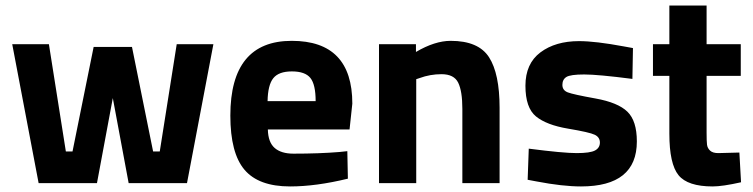

<svg xmlns="http://www.w3.org/2000/svg" viewBox="-20 -659 2711 691"><path d="M24 -500H156L217 -114H241L317 -490H455L531 -114H555L616 -500H748L653 0H443L386 -306L329 0H119Z M944 -193Q945 -147 968.5 -126.5Q992 -106 1036 -106Q1129 -106 1202 -112L1230 -115L1232 -16Q1117 12 1024 12Q911 12 860 -48Q809 -108 809 -243Q809 -512 1030 -512Q1248 -512 1248 -286L1238 -193ZM1116 -295Q1116 -355 1097 -378.5Q1078 -402 1030.5 -402Q983 -402 963.5 -377.5Q944 -353 943 -295Z M1478 0H1344V-500H1477V-472Q1545 -512 1602 -512Q1702 -512 1740 -453Q1778 -394 1778 -271V0H1644V-267Q1644 -331 1629 -361.5Q1614 -392 1569 -392Q1528 -392 1490 -378L1478 -374Z M2256 -375Q2132 -391 2082.5 -391Q2033 -391 2018.5 -382Q2004 -373 2004 -353.5Q2004 -334 2023.5 -326.5Q2043 -319 2123.5 -304.5Q2204 -290 2238 -257Q2272 -224 2272 -150Q2272 12 2071 12Q2005 12 1911 -6L1879 -12L1883 -124Q2007 -108 2055.5 -108Q2104 -108 2121.5 -117.5Q2139 -127 2139 -146Q2139 -165 2120.5 -174Q2102 -183 2024.5 -196Q1947 -209 1909 -240Q1871 -271 1871 -350.5Q1871 -430 1925 -470.5Q1979 -511 2064 -511Q2123 -511 2225 -492L2258 -486Z M2646 -386H2523V-181Q2523 -151 2524.5 -138.5Q2526 -126 2535.5 -117Q2545 -108 2565 -108L2641 -110L2647 -3Q2580 12 2545 12Q2455 12 2422 -28.5Q2389 -69 2389 -178V-386H2330V-500H2389V-639H2523V-500H2646Z"/></svg>

Font: Titillium Web[RUS by Daymarius]
Style: Bold
Weight: 700
Designer: Cyrillization by Daymarius
Foundry: Cyrillization by Daymarius
Version: Version 1.002 September 11, 2018